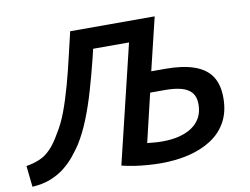

<svg xmlns="http://www.w3.org/2000/svg" viewBox="-101 -802 1202 922"><g transform="rotate(-10 499.5 -341.0)"><path d="M-14 11 -25 -92Q11 -98 40.5 -110.5Q70 -123 95.5 -149.5Q121 -176 145 -219Q172 -261 192.5 -316Q213 -371 232 -439.5Q251 -508 269 -587L294 -693H706L644 -436Q653 -436 661.5 -436Q670 -436 678.5 -436Q687 -436 696 -436Q705 -436 713 -436Q798 -436 854 -416Q910 -396 936.5 -355.5Q963 -315 963 -251Q963 -183 936 -134Q909 -85 861 -54Q813 -23 750.5 -8Q688 7 616 7Q586 7 551 4.5Q516 2 483.5 -3Q451 -8 424 -15L563 -591H388L377 -545Q357 -465 336 -393Q315 -321 290 -259Q265 -197 234 -148Q217 -123 195.5 -96.5Q174 -70 144.5 -46.5Q115 -23 76 -7.5Q37 8 -14 11ZM638 -95Q685 -95 722 -104.5Q759 -114 785.5 -132.5Q812 -151 826 -178Q840 -205 840 -241Q840 -277 823 -297.5Q806 -318 773.5 -327Q741 -336 695 -336Q677 -336 658.5 -336Q640 -336 621 -336L565 -100Q577 -99 596.5 -97Q616 -95 638 -95Z"/></g></svg>

Font: Ubuntu Sans SemiBold
Style: Italic
Weight: 600
Italic angle: -13.5°
Designer: Dalton Maag Ltd
Foundry: Dalton Maag Ltd
Version: Version 1.006